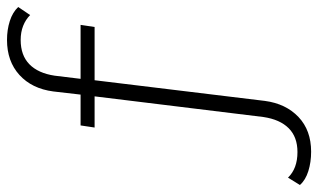

<svg xmlns="http://www.w3.org/2000/svg" viewBox="-273 -526 908 548"><g transform="rotate(-90 181.0 -252.0)"><path d="M239 -550 230 -476H384L378 -436H226L167 50Q159 110 121 146Q83 182 22 182Q-8 182 -33.5 174Q-59 166 -73 150L-52 116Q-26 143 21 143Q64 143 89 118Q114 93 121 46L180 -436H91L97 -476H185L194 -554Q202 -615 241 -650.5Q280 -686 341 -686Q370 -686 395 -678Q420 -670 435 -654L412 -620Q399 -633 381 -640Q363 -647 341 -647Q297 -647 271.5 -622Q246 -597 239 -550Z"/></g></svg>

Font: Montserrat Ace
Style: Light
Weight: 300
Designer: Julieta Ulanovsky
Foundry: Julieta Ulanovsky
Version: Version 1